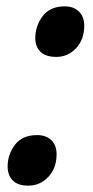

<svg xmlns="http://www.w3.org/2000/svg" viewBox="-20 -573 291 604"><path d="M157 -394Q124 -394 107.5 -410Q91 -426 91 -453Q91 -491 114 -522Q137 -553 184 -553Q212 -553 228.5 -536.5Q245 -520 245 -492Q245 -449 219.5 -421.5Q194 -394 157 -394ZM69 11Q36 11 20 -5.5Q4 -22 4 -49Q4 -87 27 -117.5Q50 -148 97 -148Q125 -148 141.5 -132Q158 -116 158 -88Q158 -44 132 -16.5Q106 11 69 11Z"/></svg>

Font: Noto Sans Condensed
Style: Bold Italic
Weight: 700
Width: 3
Italic angle: -12°
Designer: Monotype Design Team
Foundry: Monotype Imaging Inc.
Version: Version 2.013; ttfautohint (v1.8.4.7-5d5b)